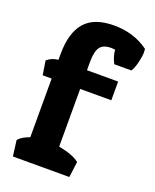

<svg xmlns="http://www.w3.org/2000/svg" viewBox="-137 -807 714 886"><g transform="rotate(20 220.0 -364.0)"><path d="M81 -519Q81 -623 126 -675.5Q171 -728 269 -728Q367 -728 439 -675Q440 -668 440 -654.5Q440 -641 433 -610Q426 -579 414 -560H330Q312 -594 311 -624Q299 -626 291 -626Q253 -626 237 -605Q221 -584 221 -529V-491H374V-399H221V-116Q296 -101 323 -77L313 0H36L26 -77Q40 -96 81 -111V-399H37L26 -468Q48 -488 81 -491Z"/></g></svg>

Font: Patua One
Style: Regular
Weight: 400
Designer: luciano Vergara
Foundry: Luciano Vergara
Version: Version 1.002